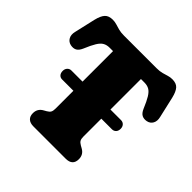

<svg xmlns="http://www.w3.org/2000/svg" viewBox="-182 -883 1048 1048"><g transform="rotate(45 342.0 -359.0)"><path d="M116.5 -327.5Q116.5 -343 125.8 -352.8Q135 -362.5 148 -362.5H531.5Q546 -362.5 555 -352.8Q564 -343 564 -327.5Q564 -311 555 -301.5Q546 -292 531.5 -292H147Q133.5 -292 125 -301.5Q116.5 -311 116.5 -327.5ZM217 -700H468Q493 -700 510.2 -704.8Q527.5 -709.5 541.8 -714Q556 -718.5 572 -718.5Q603 -718.5 618.2 -701.8Q633.5 -685 642.5 -647.5L670.5 -525.5Q677 -499 667 -480.8Q657 -462.5 635.5 -458Q615.5 -454 600.5 -461.5Q585.5 -469 575 -493Q557.5 -535 543.5 -557.8Q529.5 -580.5 514 -589.2Q498.5 -598 476 -598H450V-153Q450 -136.5 455 -127.2Q460 -118 474 -110L489 -101.5Q520 -84.5 520 -49Q520 0 466.5 0H218Q192 0 178.2 -12.8Q164.5 -25.5 164.5 -49Q164.5 -84.5 195.5 -101.5L210.5 -110Q224.5 -118 229.5 -127.2Q234.5 -136.5 234.5 -153V-598H208.5Q186.5 -598 171 -589.2Q155.5 -580.5 141.5 -557.8Q127.5 -535 110 -493Q99.5 -469 84.8 -461.5Q70 -454 49.5 -458Q28 -462.5 17.8 -480.8Q7.5 -499 14 -525.5L42 -647.5Q51 -685 66.5 -701.8Q82 -718.5 112.5 -718.5Q128.5 -718.5 143 -714Q157.5 -709.5 174.8 -704.8Q192 -700 217 -700Z"/></g></svg>

Font: Fraunces 144pt S100 Black
Style: Regular
Weight: 900
Version: Version 1.000